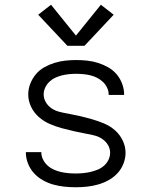

<svg xmlns="http://www.w3.org/2000/svg" viewBox="-20 -781 640 809"><path d="M299 8Q275 8 251 5.5Q227 3 204 -3.5Q181 -10 160 -22Q139 -34 123 -51.5Q107 -69 98 -92Q89 -115 89 -138Q89 -139 89 -139.5Q89 -140 89 -140H154Q154 -140 154 -140Q154 -140 154 -140Q154 -124 161 -109.5Q168 -95 180 -84Q192 -73 206.5 -66.5Q221 -60 236 -56.5Q251 -53 267 -51.5Q283 -50 299 -50Q314 -50 330 -51.5Q346 -53 361 -56.5Q376 -60 391 -66Q406 -72 418 -82.5Q430 -93 437 -107.5Q444 -122 444 -137Q444 -155 435 -170Q426 -185 411.5 -195Q397 -205 380.5 -209.5Q364 -214 347 -217H346Q319 -222 292.5 -228Q266 -234 240 -241Q214 -248 189 -259Q164 -270 143.5 -288Q123 -306 111 -331Q99 -356 99 -383Q99 -406 107.5 -428Q116 -450 131 -468Q146 -486 166.5 -497.5Q187 -509 209.5 -516Q232 -523 255 -525.5Q278 -528 301 -528Q324 -528 347.5 -525.5Q371 -523 393 -516Q415 -509 435.5 -497.5Q456 -486 471 -468.5Q486 -451 494.5 -428.5Q503 -406 503 -383Q503 -383 503 -382.5Q503 -382 503 -381H438Q438 -381 438 -381.5Q438 -382 438 -382Q438 -397 431.5 -411Q425 -425 414 -435.5Q403 -446 389.5 -453Q376 -460 361.5 -463.5Q347 -467 331.5 -468.5Q316 -470 301 -470Q286 -470 271 -468.5Q256 -467 241.5 -463.5Q227 -460 213 -453.5Q199 -447 188 -436.5Q177 -426 170.5 -412Q164 -398 164 -383Q164 -366 173 -350.5Q182 -335 196.5 -325Q211 -315 228 -310.5Q245 -306 262 -303H263Q290 -298 316 -292Q342 -286 368 -278.5Q394 -271 419 -260.5Q444 -250 464.5 -232Q485 -214 497 -189Q509 -164 509 -137Q509 -114 500 -91Q491 -68 474.5 -50.5Q458 -33 437 -21.5Q416 -10 393 -3.5Q370 3 346.5 5.5Q323 8 299 8ZM336 -588H264L141 -719L195 -761L300 -631L405 -761L459 -719Z"/></svg>

Font: Iosevka Custom Light Extended
Style: Regular
Weight: 300
Width: 7
Monospace: yes
Designer: Belleve Invis
Foundry: Belleve Invis
Version: Version 11.2.4; ttfautohint (v1.8.4)